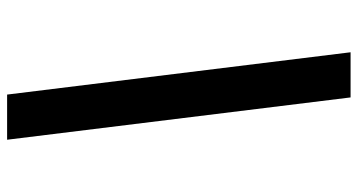

<svg xmlns="http://www.w3.org/2000/svg" viewBox="-253 -610 1006 540"><g transform="rotate(-90 250.0 -340.0)"><path d="M373 143H246L127 -823H254Z"/></g></svg>

Font: Iosevka Term Curly XBd Obl
Style: Regular
Weight: 800
Italic angle: -9°
Designer: Belleve Invis
Foundry: Belleve Invis
Version: Version 32.3.0